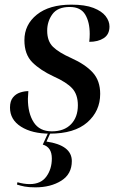

<svg xmlns="http://www.w3.org/2000/svg" viewBox="-20 -565 518 826"><path d="M194 10Q118 10 70.5 -20Q23 -50 23 -102Q23 -130 35.5 -145.5Q48 -161 66.5 -167Q85 -173 102 -173Q102 -165 101 -156.5Q100 -148 100 -140Q100 -78 125 -39Q150 0 203 0Q256 0 285.5 -30.5Q315 -61 315 -112Q315 -158 291 -184.5Q267 -211 211 -236Q153 -263 119 -297Q85 -331 85 -392Q85 -459 138.5 -502Q192 -545 287 -545Q346 -545 382 -531Q418 -517 434.5 -495.5Q451 -474 451 -451Q451 -417 426.5 -401Q402 -385 364 -385Q365 -394 365.5 -402.5Q366 -411 366 -419Q366 -470 346.5 -502.5Q327 -535 280 -535Q228 -535 205.5 -504Q183 -473 183 -433Q183 -388 208 -363.5Q233 -339 287 -315Q347 -288 379 -253Q411 -218 411 -161Q411 -87 355.5 -38.5Q300 10 194 10ZM132 241Q104 241 86 237.5Q68 234 53 229L55 219Q83 227 108 227Q156 227 179.5 194.5Q203 162 203 117Q203 68 164 57L190 0H200L180 44Q289 60 289 128Q289 184 243.5 212.5Q198 241 132 241Z"/></svg>

Font: Noto Serif Display Medium
Style: Italic
Weight: 500
Italic angle: -12°
Designer: Monotype Design Team
Foundry: Monotype Imaging Inc.
Version: Version 2.009